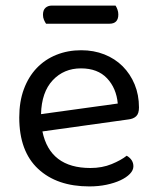

<svg xmlns="http://www.w3.org/2000/svg" viewBox="-20 -655 559 688"><path d="M132 -184Q159 -53 304 -53Q346 -53 380 -67Q414 -81 434 -97Q458 -83 458 -59Q458 -45 445.5 -32Q433 -19 411.5 -9Q390 1 361.5 7Q333 13 300 13Q184 13 116.5 -50Q49 -113 49 -234Q49 -291 65.5 -335.5Q82 -380 111.5 -411Q141 -442 182 -458.5Q223 -475 271 -475Q316 -475 354 -460Q392 -445 419.5 -417.5Q447 -390 462.5 -352.5Q478 -315 478 -270Q478 -248 468 -238.5Q458 -229 440 -227ZM270 -410Q209 -410 169 -367.5Q129 -325 127 -246L402 -284Q397 -339 363.5 -374.5Q330 -410 270 -410ZM145 -570Q141 -576 137.5 -584Q134 -592 134 -602Q134 -619 143 -627Q152 -635 166 -635H394Q398 -629 401 -620.5Q404 -612 404 -603Q404 -570 372 -570Z"/></svg>

Font: Baloo Bhai 2
Style: Regular
Weight: 400
Designer: Supriya Tembe, Noopur Datye and Ek Type
Foundry: Ek Type
Version: Version 1.640;PS 1.000;hotconv 16.6.51;makeotf.lib2.5.65220;